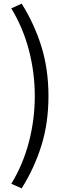

<svg xmlns="http://www.w3.org/2000/svg" viewBox="-20 -838 378 1054"><path d="M99 196 42 171Q107 64 139 -59.5Q171 -183 171 -311Q171 -438 139 -561.5Q107 -685 42 -792L99 -818Q169 -706 207.5 -582Q246 -458 246 -311Q246 -163 207.5 -39.5Q169 84 99 196Z"/></svg>

Font: Noto Sans SC Thin
Style: Regular
Weight: 400
Version: Version 2.004-H2;hotconv 1.0.118;makeotfexe 2.5.65603